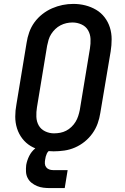

<svg xmlns="http://www.w3.org/2000/svg" viewBox="-20 -766 640 982"><path d="M254 8Q223 8 192.5 2Q162 -4 137 -19Q112 -34 94 -57.5Q76 -81 67 -109.5Q58 -138 58 -169.5Q58 -201 64 -232L116 -547Q120 -574 129.5 -601Q139 -628 156 -651.5Q173 -675 196.5 -693.5Q220 -712 246.5 -723.5Q273 -735 300 -740.5Q327 -746 355 -746Q387 -746 416.5 -738.5Q446 -731 471.5 -716Q497 -701 515 -677.5Q533 -654 542 -625.5Q551 -597 551 -565.5Q551 -534 546 -503L493 -188Q489 -161 479.5 -134.5Q470 -108 453 -84Q436 -60 413 -41.5Q390 -23 363.5 -11.5Q337 0 309 4Q281 8 254 8ZM256 -84Q272 -84 288 -87Q304 -90 318.5 -97.5Q333 -105 345.5 -117Q358 -129 366.5 -143Q375 -157 380 -172.5Q385 -188 388 -203L440 -518Q444 -542 443 -566.5Q442 -591 430.5 -611Q419 -631 397 -641Q375 -651 351 -651Q335 -651 319.5 -647.5Q304 -644 289.5 -636.5Q275 -629 263 -617.5Q251 -606 242 -592Q233 -578 228.5 -562.5Q224 -547 221 -532L169 -217Q165 -193 166 -168.5Q167 -144 178 -124.5Q189 -105 210.5 -94.5Q232 -84 256 -84Q256 -84 256 -84Q256 -84 256 -84ZM236 196Q219 196 202 194Q185 192 169.5 185.5Q154 179 141.5 169Q129 159 121.5 144.5Q114 130 113 113Q112 96 114 78Q118 55 129 32.5Q140 10 159.5 -6.5Q179 -23 203 -30Q227 -37 250 -37L244 0Q236 0 229.5 6Q223 12 219.5 19.5Q216 27 214 34.5Q212 42 211 50Q209 60 209.5 70.5Q210 81 216 89Q222 97 231.5 100.5Q241 104 251 104H326L311 196Z"/></svg>

Font: Iosevka Etoile SmBdObl
Style: Regular
Weight: 600
Italic angle: -9°
Designer: Belleve Invis
Foundry: Belleve Invis
Version: Version 15.5.2; ttfautohint (v1.8.4)